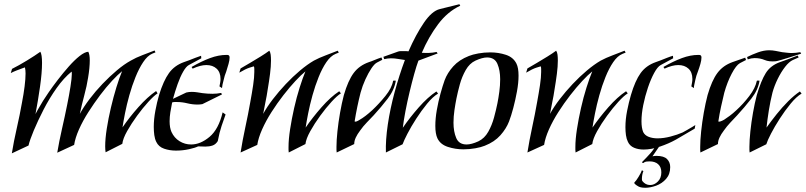

<svg xmlns="http://www.w3.org/2000/svg" viewBox="-20 -712 3815 909"><path d="M36 14Q45 -42 59.5 -105.5Q74 -169 84 -226Q92 -267 96.5 -303Q101 -339 101 -364Q101 -381 98 -393Q98 -393 85.5 -388.5Q73 -384 57.5 -378Q42 -372 31 -366L37 -386Q69 -402 107.5 -425.5Q146 -449 171 -467Q179 -454 179 -414Q179 -368 169.5 -301.5Q160 -235 148 -172Q156 -188 165.5 -203.5Q175 -219 184 -235Q192 -248 210.5 -275Q229 -302 254 -334.5Q279 -367 305.5 -397Q332 -427 356.5 -446.5Q381 -466 398 -467Q405 -454 405 -426Q405 -410 403 -388.5Q401 -367 397 -344Q391 -305 379 -260.5Q367 -216 358 -173Q376 -206 404 -243Q432 -280 465.5 -315Q499 -350 533.5 -379Q568 -408 599 -425Q623 -439 654.5 -451Q686 -463 712 -473L716 -464L701 -458Q678 -448 658 -418Q638 -388 621.5 -347Q605 -306 592.5 -261.5Q580 -217 572 -176.5Q564 -136 560 -109Q592 -156 635 -204.5Q678 -253 719 -281L726 -270Q709 -259 682.5 -230Q656 -201 629 -164Q602 -127 582 -91.5Q562 -56 559 -31L480 9Q479 3 478.5 -4.5Q478 -12 478 -19Q478 -55 485.5 -103Q493 -151 505 -202Q517 -253 531 -298.5Q545 -344 558 -375Q538 -359 510.5 -329.5Q483 -300 454 -261.5Q425 -223 398.5 -181.5Q372 -140 354 -99.5Q336 -59 331 -26L251 11Q260 -43 273.5 -102Q287 -161 298 -216Q307 -260 313.5 -301Q320 -342 320 -361Q320 -371 319 -373Q282 -343 248 -295Q214 -247 186.5 -193.5Q159 -140 140 -94.5Q121 -49 115 -23Z M1031 -295 1019 -303Q1021 -313 1022.5 -321.5Q1024 -330 1024 -338Q1024 -370 1005.5 -387Q987 -404 957 -404Q929 -404 892 -387L887 -395Q934 -422 974.5 -437Q1015 -452 1052 -452H1056Q1067 -452 1067 -440Q1067 -427 1062 -409.5Q1057 -392 1051 -373Q1047 -363 1044 -353.5Q1041 -344 1039 -334Q1032 -309 1031 -295ZM813 1Q783 1 757 -8Q731 -17 720 -40Q713 -54 710.5 -72.5Q708 -91 708 -111Q708 -147 715.5 -187.5Q723 -228 733 -262Q754 -330 780 -366Q806 -402 851 -418Q858 -420 873.5 -426Q889 -432 905.5 -438.5Q922 -445 932 -448L933 -436L874 -404Q861 -397 847 -372.5Q833 -348 821 -314Q809 -280 799 -244L862 -274Q874 -277 888 -277Q901 -277 913.5 -275Q926 -273 939 -271Q962 -268 986 -268Q996 -268 1006.5 -269Q1017 -270 1027 -272L1031 -265L938 -219Q932 -218 926.5 -217.5Q921 -217 915 -217Q891 -217 866.5 -223Q842 -229 818 -229Q812 -229 806.5 -229Q801 -229 795 -227Q790 -203 786.5 -180.5Q783 -158 783 -138Q783 -107 792 -87Q805 -59 830 -43.5Q855 -28 885 -28Q929 -28 972 -64Q1015 -100 1034 -180L1048 -170Q1039 -145 1029 -115.5Q1019 -86 1011 -44Q1001 -28 986 -23Q971 -18 952 -18Q945 -18 936 -18.5Q927 -19 918 -19Q904 -12 874.5 -5.5Q845 1 813 1Z M1119 10Q1128 -47 1141.5 -109.5Q1155 -172 1165 -229Q1173 -272 1178.5 -309Q1184 -346 1184 -371Q1184 -379 1184 -386Q1184 -393 1182 -398Q1182 -398 1162.5 -392Q1143 -386 1113 -368L1119 -388Q1138 -399 1163.5 -414Q1189 -429 1214 -444.5Q1239 -460 1255 -472Q1260 -465 1261.5 -453Q1263 -441 1263 -425Q1263 -398 1258.5 -362.5Q1254 -327 1247 -286Q1243 -258 1237 -230Q1231 -202 1226 -173Q1244 -206 1272 -242.5Q1300 -279 1333 -314Q1366 -349 1400.5 -378Q1435 -407 1466 -425Q1490 -438 1522 -450Q1554 -462 1579 -472L1584 -463L1569 -457Q1545 -447 1525 -417.5Q1505 -388 1488.5 -347Q1472 -306 1459.5 -261Q1447 -216 1439 -175.5Q1431 -135 1427 -108Q1459 -155 1502 -204Q1545 -253 1586 -280L1594 -270Q1576 -259 1549.5 -230Q1523 -201 1496 -164Q1469 -127 1449 -91Q1429 -55 1426 -30L1347 10Q1346 4 1346 -2.5Q1346 -9 1346 -16Q1346 -52 1353.5 -100.5Q1361 -149 1372.5 -200Q1384 -251 1398.5 -297Q1413 -343 1426 -374Q1406 -358 1378.5 -328.5Q1351 -299 1321.5 -261Q1292 -223 1265.5 -181.5Q1239 -140 1221 -99.5Q1203 -59 1198 -26Z M1807 10Q1805 -48 1816 -122.5Q1827 -197 1848.5 -276.5Q1870 -356 1897 -428Q1881 -430 1864.5 -433Q1848 -436 1831 -436Q1824 -436 1815.5 -435Q1807 -434 1799 -432L1795 -443L1865 -468Q1871 -470 1877.5 -470Q1884 -470 1891 -470Q1897 -470 1902.5 -470Q1908 -470 1914 -469Q1949 -549 1987 -604.5Q2025 -660 2062 -669L2155 -692L2159 -685Q2099 -657 2054 -597Q2009 -537 1977 -462Q1994 -461 2011 -461.5Q2028 -462 2047 -466L2052 -459L1961 -425Q1952 -401 1941 -361.5Q1930 -322 1919 -276Q1908 -230 1899.5 -185.5Q1891 -141 1887 -107Q1919 -154 1962 -203Q2005 -252 2046 -279L2054 -269Q2029 -254 2002 -221Q1975 -188 1950.5 -150Q1926 -112 1909 -79Q1892 -46 1886 -29ZM1574 10Q1573 5 1573 -2Q1573 -9 1573 -17Q1573 -47 1577.5 -90Q1582 -133 1590 -178.5Q1598 -224 1608 -262Q1628 -331 1654.5 -366.5Q1681 -402 1727 -418Q1737 -421 1753.5 -428Q1770 -435 1786 -440L1790 -429L1765 -416Q1753 -410 1738.5 -388.5Q1724 -367 1710 -336.5Q1696 -306 1687 -273Q1670 -206 1659 -138Q1659 -136 1662 -136Q1667 -136 1674.5 -140Q1682 -144 1683 -145Q1708 -159 1742 -190Q1774 -220 1804.5 -257.5Q1835 -295 1841 -329Q1842 -331 1848 -330.5Q1854 -330 1854 -330Q1847 -286 1815.5 -245Q1784 -204 1749 -166Q1733 -149 1716 -131.5Q1699 -114 1685 -94Q1672 -77 1664.5 -61Q1657 -45 1657 -30Z M2174 -5Q2136 -5 2100.5 -16.5Q2065 -28 2051 -57Q2041 -78 2041 -116Q2041 -151 2048 -191Q2055 -231 2065.5 -269Q2076 -307 2085 -332Q2098 -367 2126 -398Q2154 -429 2200 -447Q2217 -454 2244.5 -459Q2272 -464 2301 -464Q2340 -464 2375 -452.5Q2410 -441 2425 -411Q2435 -391 2435 -354Q2435 -320 2427.5 -279Q2420 -238 2410 -200.5Q2400 -163 2390 -137Q2377 -103 2349 -71.5Q2321 -40 2275 -22Q2258 -15 2230.5 -10Q2203 -5 2174 -5ZM2189 -28Q2212 -28 2245 -43Q2274 -57 2291.5 -88Q2309 -119 2319 -156Q2329 -193 2335 -223Q2340 -248 2344 -278Q2348 -308 2348 -337Q2348 -379 2335 -409.5Q2322 -440 2286 -440Q2264 -440 2231 -425Q2203 -412 2185 -380.5Q2167 -349 2157 -312.5Q2147 -276 2141 -246Q2136 -221 2131.5 -190.5Q2127 -160 2127 -131Q2127 -89 2140 -58.5Q2153 -28 2189 -28Z M2477 10Q2486 -47 2499.5 -109.5Q2513 -172 2523 -229Q2531 -272 2536.5 -309Q2542 -346 2542 -371Q2542 -379 2542 -386Q2542 -393 2540 -398Q2540 -398 2520.5 -392Q2501 -386 2471 -368L2477 -388Q2496 -399 2521.5 -414Q2547 -429 2572 -444.5Q2597 -460 2613 -472Q2618 -465 2619.5 -453Q2621 -441 2621 -425Q2621 -398 2616.5 -362.5Q2612 -327 2605 -286Q2601 -258 2595 -230Q2589 -202 2584 -173Q2602 -206 2630 -242.5Q2658 -279 2691 -314Q2724 -349 2758.5 -378Q2793 -407 2824 -425Q2848 -438 2880 -450Q2912 -462 2937 -472L2942 -463L2927 -457Q2903 -447 2883 -417.5Q2863 -388 2846.5 -347Q2830 -306 2817.5 -261Q2805 -216 2797 -175.5Q2789 -135 2785 -108Q2817 -155 2860 -204Q2903 -253 2944 -280L2952 -270Q2934 -259 2907.5 -230Q2881 -201 2854 -164Q2827 -127 2807 -91Q2787 -55 2784 -30L2705 10Q2704 4 2704 -2.5Q2704 -9 2704 -16Q2704 -52 2711.5 -100.5Q2719 -149 2730.5 -200Q2742 -251 2756.5 -297Q2771 -343 2784 -374Q2764 -358 2736.5 -328.5Q2709 -299 2679.5 -261Q2650 -223 2623.5 -181.5Q2597 -140 2579 -99.5Q2561 -59 2556 -26Z M3265 -295 3253 -303Q3255 -313 3256.5 -321.5Q3258 -330 3258 -338Q3258 -370 3239.5 -387Q3221 -404 3191 -404Q3163 -404 3126 -387L3121 -395Q3168 -422 3208.5 -437Q3249 -452 3286 -452H3290Q3301 -452 3301 -440Q3301 -427 3296 -409.5Q3291 -392 3284 -373Q3280 -363 3277 -353.5Q3274 -344 3272 -334Q3270 -323 3267.5 -313Q3265 -303 3265 -295ZM3027 -4Q3002 -4 2982 -12.5Q2962 -21 2953 -40Q2946 -54 2943.5 -72Q2941 -90 2941 -110Q2941 -147 2949 -187.5Q2957 -228 2967 -262Q2987 -330 3013 -366Q3039 -402 3085 -418Q3092 -420 3107 -426Q3122 -432 3138.5 -438.5Q3155 -445 3166 -448L3167 -436L3108 -404Q3093 -396 3077 -366.5Q3061 -337 3047.5 -297Q3034 -257 3025.5 -215Q3017 -173 3017 -138Q3017 -122 3019 -109.5Q3021 -97 3025 -87Q3033 -71 3051.5 -64Q3070 -57 3093 -57Q3122 -57 3154.5 -65.5Q3187 -74 3212 -85Q3219 -89 3233.5 -97Q3248 -105 3260 -112.5Q3272 -120 3272 -120L3269 -103L3180 -51Q3146 -32 3104.5 -18Q3063 -4 3027 -4ZM3035 177Q3010 177 2998 168Q2994 166 2987 160Q2980 154 2985 150Q2991 145 3003 125.5Q3015 106 3019 94L3026 98Q3019 115 3019 136Q3019 141 3021 145Q3036 164 3058 164Q3078 164 3094.5 147.5Q3111 131 3111 104Q3111 79 3096 65.5Q3081 52 3055 52Q3048 52 3040 53Q3032 54 3027 59Q3024 61 3021.5 58.5Q3019 56 3020 55Q3041 34 3058.5 14.5Q3076 -5 3089 -30H3109L3069 28Q3073 27 3078 26.5Q3083 26 3088 26Q3123 26 3138 41Q3153 56 3153 79Q3153 113 3133.5 135Q3114 157 3086.5 167Q3059 177 3035 177Z M3653 -422Q3621 -419 3600 -428Q3579 -437 3553 -437Q3538 -437 3520 -431L3517 -442Q3541 -454 3568.5 -464Q3596 -474 3621 -474Q3637 -474 3652 -471Q3667 -468 3683 -465Q3694 -464 3705 -462.5Q3716 -461 3728 -461Q3737 -461 3747.5 -462Q3758 -463 3769 -465L3773 -458Q3773 -458 3757.5 -453Q3742 -448 3720 -441Q3698 -434 3679 -428.5Q3660 -423 3653 -422ZM3529 10Q3528 5 3528 -2Q3528 -9 3528 -17Q3528 -47 3532.5 -90Q3537 -133 3545 -178.5Q3553 -224 3563 -262Q3583 -330 3605.5 -366Q3628 -402 3673 -418Q3678 -420 3691.5 -424.5Q3705 -429 3720 -435Q3735 -441 3746 -445Q3757 -449 3757 -449L3761 -440L3734 -428Q3716 -420 3697 -395.5Q3678 -371 3662 -338.5Q3646 -306 3637 -273Q3627 -233 3620 -189.5Q3613 -146 3609 -108Q3631 -139 3657 -171.5Q3683 -204 3711.5 -232.5Q3740 -261 3767 -279L3775 -269Q3750 -254 3723 -221Q3696 -188 3671.5 -150Q3647 -112 3630 -79Q3613 -46 3608 -29ZM3296 10Q3295 5 3295 -2Q3295 -9 3295 -17Q3295 -47 3299.5 -90Q3304 -133 3312 -178.5Q3320 -224 3330 -262Q3350 -331 3376.5 -366.5Q3403 -402 3448 -418Q3458 -421 3475 -427.5Q3492 -434 3508 -439L3512 -428L3483 -413Q3465 -403 3444 -363Q3423 -323 3409 -273Q3401 -241 3393.5 -206Q3386 -171 3381 -138Q3381 -136 3384 -136Q3389 -136 3398 -140Q3407 -144 3408 -145Q3419 -152 3434.5 -163.5Q3450 -175 3466 -190Q3499 -220 3527.5 -257.5Q3556 -295 3563 -329Q3563 -331 3569.5 -330.5Q3576 -330 3576 -330Q3569 -286 3537 -245Q3505 -204 3470 -166Q3454 -149 3437.5 -131.5Q3421 -114 3407 -94Q3394 -77 3386.5 -61Q3379 -45 3379 -30Z"/></svg>

Font: Kings
Style: Regular
Weight: 400
Designer: Robert E. Leuschke
Foundry: Robert E. Leuschke
Version: Version 1.010; ttfautohint (v1.8.3)